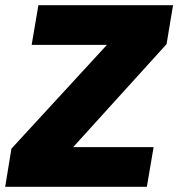

<svg xmlns="http://www.w3.org/2000/svg" viewBox="-43 -720 687 740"><path d="M-23 0 1 -147 369 -547H79L105 -700H624L599 -550L239 -153H549L523 0Z"/></svg>

Font: Georama ExtraBold
Style: Italic
Weight: 800
Italic angle: -9°
Version: Version 1.001